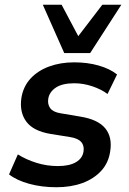

<svg xmlns="http://www.w3.org/2000/svg" viewBox="-20 -777 541 807"><path d="M217 10Q155 10 102.5 -4.5Q50 -19 18 -44L55 -128Q90 -106 133.5 -92.5Q177 -79 223 -79Q272 -79 299.5 -95.5Q327 -112 331 -140Q335 -165 321 -180.5Q307 -196 274 -201L193 -214Q120 -226 90.5 -266Q61 -306 70 -366Q78 -414 108.5 -447Q139 -480 186.5 -497.5Q234 -515 292 -515Q348 -515 395 -501.5Q442 -488 472 -464L432 -382Q405 -402 367.5 -414.5Q330 -427 292 -427Q242 -427 215 -409Q188 -391 183 -363Q179 -339 191 -322.5Q203 -306 234 -301L317 -287Q392 -275 422.5 -237.5Q453 -200 443 -140Q436 -92 405 -58.5Q374 -25 326 -7.5Q278 10 217 10ZM250 -554 160 -757H239L309 -625L410 -757H490L359 -554Z"/></svg>

Font: Mulish ExtraLight
Style: Italic
Weight: 200
Italic angle: -9°
Designer: Vernon Adams
Foundry: Vernon Adams
Version: Version 3.603